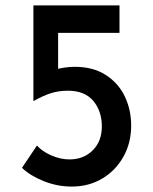

<svg xmlns="http://www.w3.org/2000/svg" viewBox="-20 -679 562 707"><path d="M244 8Q191 8 141 -12Q91 -32 61 -61L116 -143Q136 -121 169.5 -106.5Q203 -92 236 -92Q288 -92 321.5 -125.5Q355 -159 355 -213Q355 -270 323.5 -307.5Q292 -345 230 -345Q196 -345 166.5 -335.5Q137 -326 104 -307H103V-659H420V-558H194V-400L180 -422Q197 -427 216.5 -430Q236 -433 255 -433Q323 -433 369.5 -403Q416 -373 439.5 -324Q463 -275 463 -216Q463 -153 434.5 -102Q406 -51 356.5 -21.5Q307 8 244 8Z"/></svg>

Font: Reem Kufi Fun
Style: Regular
Weight: 400
Designer: Khaled Hosny
Version: Version 1.005